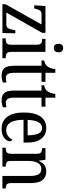

<svg xmlns="http://www.w3.org/2000/svg" viewBox="772 -1569 807 2391"><g transform="rotate(90 1175.5 -373.5)"><path d="M33 0V-40L285 -487H159Q123 -487 110 -466.5Q97 -446 88 -407L85 -396H46L55 -536H389V-495L136 -49H285Q318 -49 331.5 -71.5Q345 -94 352 -134L357 -161H395L391 0Z M578 -640Q555 -640 540.5 -653Q526 -666 526 -698Q526 -731 540.5 -744Q555 -757 578 -757Q600 -757 615.5 -744Q631 -731 631 -698Q631 -666 615.5 -653Q600 -640 578 -640ZM458 0V-41H469Q499 -41 518 -53Q537 -65 537 -110V-425Q537 -470 519.5 -482.5Q502 -495 472 -495H464V-536H626V-115Q626 -67 645 -54Q664 -41 695 -41H705V0Z M920 10Q858 10 828.5 -24.5Q799 -59 799 -145V-487H733V-520Q755 -524 772.5 -532.5Q790 -541 804 -557Q817 -573 826 -595.5Q835 -618 841 -659H887V-536H999V-487H887V-143Q887 -90 902.5 -66.5Q918 -43 948 -43Q965 -43 979 -45Q993 -47 1007 -51V-5Q994 0 971 5Q948 10 920 10Z M1229 10Q1167 10 1137.5 -24.5Q1108 -59 1108 -145V-487H1042V-520Q1064 -524 1081.5 -532.5Q1099 -541 1113 -557Q1126 -573 1135 -595.5Q1144 -618 1150 -659H1196V-536H1308V-487H1196V-143Q1196 -90 1211.5 -66.5Q1227 -43 1257 -43Q1274 -43 1288 -45Q1302 -47 1316 -51V-5Q1303 0 1280 5Q1257 10 1229 10Z M1583 10Q1486 10 1433.5 -62Q1381 -134 1381 -264Q1381 -405 1431.5 -475.5Q1482 -546 1574 -546Q1659 -546 1707.5 -484.5Q1756 -423 1756 -305V-263H1472Q1473 -152 1505.5 -99.5Q1538 -47 1600 -47Q1644 -47 1673.5 -70Q1703 -93 1719 -124Q1727 -120 1733 -112Q1739 -104 1739 -90Q1739 -70 1722 -46.5Q1705 -23 1670.5 -6.5Q1636 10 1583 10ZM1665 -314Q1665 -395 1644.5 -445Q1624 -495 1575 -495Q1527 -495 1501.5 -448Q1476 -401 1473 -314Z M1819 0V-41H1827Q1856 -41 1875.5 -53.5Q1895 -66 1895 -113V-427Q1895 -471 1875.5 -483Q1856 -495 1829 -495H1824V-536H1970L1981 -454H1985Q2008 -507 2040.5 -526.5Q2073 -546 2118 -546Q2185 -546 2222.5 -499Q2260 -452 2260 -349V-113Q2260 -66 2277 -53.5Q2294 -41 2323 -41H2327V0H2171V-346Q2171 -411 2152 -447.5Q2133 -484 2085 -484Q2047 -484 2024.5 -461Q2002 -438 1993 -400.5Q1984 -363 1984 -321V-108Q1984 -64 2003 -52.5Q2022 -41 2050 -41H2055V0Z"/></g></svg>

Font: Noto Serif Sinhala Condensed
Style: Regular
Weight: 400
Width: 3
Designer: Jelle Bosma - Monotype Design Team
Foundry: Monotype Imaging Inc.
Version: Version 2.007; ttfautohint (v1.8.4.7-5d5b)